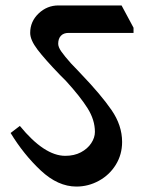

<svg xmlns="http://www.w3.org/2000/svg" viewBox="-20 -683 561 706"><path d="M471 -581V-562H232Q214 -562 204 -551.5Q194 -541 194 -522Q194 -510 205.5 -493.5Q217 -477 241 -450L265 -425L280 -409Q351 -335 390 -278.5Q429 -222 429 -161Q429 -115 406 -77.5Q383 -40 344 -18.5Q305 3 261 3Q193 3 130 -56Q67 -115 19 -194L53 -220Q143 -110 220 -110Q253 -110 277.5 -123Q302 -136 315.5 -156.5Q329 -177 329 -198Q329 -242 302 -285Q275 -328 222 -386L201 -407Q145 -465 118 -500.5Q91 -536 91 -562Q91 -604 122 -633.5Q153 -663 195 -663H427Z"/></svg>

Font: Martel ExtraBold
Style: Regular
Weight: 800
Designer: Dan Reynolds
Foundry: Dan Reynolds
Version: Version 1.001; ttfautohint (v1.1) -l 5 -r 5 -G 72 -x 0 -D la